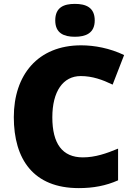

<svg xmlns="http://www.w3.org/2000/svg" viewBox="-20 -957 689 987"><path d="M365 -937C309 -937 264 -920 264 -852C264 -786 309 -768 365 -768C420 -768 467 -786 467 -852C467 -920 420 -937 365 -937ZM395 -566C455 -566 507 -547 559 -522L618 -674C545 -709 466 -724 397 -724C174 -724 51 -571 51 -355C51 -138 152 10 385 10C459 10 524 -2 587 -30V-193C527 -168 469 -148 406 -148C300 -148 249 -219 249 -354C249 -487 304 -566 395 -566Z"/></svg>

Font: Noto Sans Arabic UI Bk
Style: Regular
Weight: 900
Designer: Monotype Design Team, Nadine Chahine and Nizar Qandah
Foundry: Monotype Imaging Inc.
Version: Version 2.010